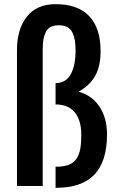

<svg xmlns="http://www.w3.org/2000/svg" viewBox="-20 -904 602 933"><path d="M250 -93.8Q288.6 -93.8 313.2 -102.8Q337.9 -111.8 351.6 -132.6Q365.2 -153.3 370.1 -180.7Q375 -208 375 -250Q375 -318.8 343.5 -357.7Q312 -396.5 250 -396.5V-500Q277.3 -500 296.9 -513.2Q316.4 -526.4 327.1 -549.6Q337.9 -572.8 342.5 -598.9Q347.2 -625 347.2 -656.2Q347.2 -685.5 344 -706.1Q340.8 -726.6 332.5 -744.6Q324.2 -762.7 307.6 -772Q291 -781.2 265.6 -781.2Q241.7 -781.2 225.8 -772.7Q210 -764.2 201.9 -747.1Q193.8 -730 190.7 -710.4Q187.5 -690.9 187.5 -663.6V0H62.5V-661.1Q62.5 -762.2 110.6 -823Q158.7 -883.8 250 -883.8Q358.9 -883.8 413.8 -825.2Q468.8 -766.6 468.8 -656.2Q468.8 -581.5 442.4 -534.9Q416 -488.3 361.8 -458.5Q426.3 -440.9 463.1 -386.2Q500 -331.5 500 -250Q500 -120.6 439 -55.9Q377.9 8.8 250 8.8Z"/></svg>

Font: OswaldRegular
Style: Regular
Weight: 400
Designer: vernon adams
Foundry: vernon adams
Version: Version 1.000